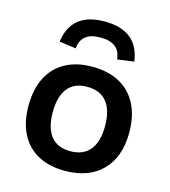

<svg xmlns="http://www.w3.org/2000/svg" viewBox="-105 -763 766 865"><g transform="rotate(15 278.0 -330.0)"><path d="M276.1 -466.5Q351.5 -466.5 404.4 -437.5Q457.2 -408.5 485.2 -353.8Q513.2 -299.2 513.2 -222.8Q513.2 -109.2 450.8 -45.2Q388.2 18.8 276 18.8Q203 18.8 150.6 -9.9Q98.2 -38.5 70.8 -92.6Q43.2 -146.6 43.2 -223Q43.2 -299.3 70.8 -353.9Q98.2 -408.5 150.6 -437.5Q203 -466.5 276.1 -466.5ZM277.4 -373.2Q217.2 -373.2 186.8 -334.6Q156.2 -296 156.2 -223Q156.2 -150 186.7 -111.5Q217.2 -73 277.3 -73Q338.2 -73 369.2 -111.5Q400.2 -150 400.2 -223Q400.2 -296 369.3 -334.6Q338.4 -373.2 277.4 -373.2ZM277.2 -677.8Q122.8 -677.8 104 -537.5L181.8 -527Q188.2 -603.2 277.2 -603.2Q368.5 -603.2 374.5 -527L452.2 -537.5Q433.5 -677.8 277.2 -677.8Z"/></g></svg>

Font: Podkova VF Beta
Style: Regular
Weight: 400
Designer: Ilya Yudin
Foundry: Cyreal (www.cyreal.org)
Version: Version 2.100